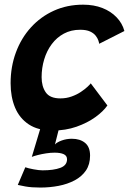

<svg xmlns="http://www.w3.org/2000/svg" viewBox="-20 -568 566 842"><path d="M157 254.5Q118 254.5 91.8 249.8Q65.5 245 58 243L91 165.5Q103 170 127.2 174.5Q151.5 179 166.5 179Q215.5 179 244.8 168Q274 157 274 130.5Q274 115 259.5 108.2Q245 101.5 219.5 101.5Q202 101.5 182.5 104.5Q163 107.5 146.2 111.8Q129.5 116 119.5 120L160.5 -16.5L242.5 -19.5L221 65.5Q230 55.5 251 48Q272 40.5 295 40.5Q331 40.5 353 58.5Q375 76.5 375 114.5Q375 153 356.8 179.8Q338.5 206.5 307.2 223Q276 239.5 237.2 247Q198.5 254.5 157 254.5ZM451 -105.5Q433 -79.5 398 -54.2Q363 -29 315.2 -12.2Q267.5 4.5 210.5 4.5Q147 4.5 106.2 -22.5Q65.5 -49.5 46 -96.2Q26.5 -143 26.5 -203Q26.5 -275.5 49.8 -338.2Q73 -401 115.8 -448Q158.5 -495 216.5 -521.2Q274.5 -547.5 344.5 -547.5Q391.5 -547.5 428.8 -533Q466 -518.5 491.2 -492.2Q516.5 -466 525.5 -432L415 -376Q414.5 -381 411.2 -390.8Q408 -400.5 399.5 -411.5Q391 -422.5 374.8 -430Q358.5 -437.5 331.5 -437.5Q291.5 -437.5 260 -420.5Q228.5 -403.5 206.8 -374.2Q185 -345 173.8 -307.5Q162.5 -270 162.5 -229.5Q162.5 -189 180.8 -162.8Q199 -136.5 245 -136.5Q271 -136.5 294 -144.8Q317 -153 334.5 -164.8Q352 -176.5 363.5 -187.2Q375 -198 378 -202.5Z"/></svg>

Font: Grandstander Thin SemiBold
Style: Italic
Weight: 600
Italic angle: -15°
Version: Version 1.200